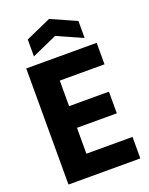

<svg xmlns="http://www.w3.org/2000/svg" viewBox="-175 -1061 894 1150"><g transform="rotate(-20 271.5 -486.0)"><path d="M56 -740H505V-603H220V-440H474V-302H220V-137H514V0H56ZM124 -900 286 -972 447 -900V-792L285 -864L124 -792Z"/></g></svg>

Font: Encode Sans Compressed
Style: ExtraBold
Weight: 800
Designer: Pablo Impallari, Andres Torresi
Foundry: Pablo Impallari, Andres Torresi
Version: Version 1.000; ttfautohint (v1.00) -l 8 -r 50 -G 200 -x 14 -